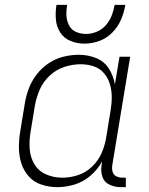

<svg xmlns="http://www.w3.org/2000/svg" viewBox="-20 -764 616 792"><path d="M217 8Q252 8 288 -3Q324 -14 353.5 -39.5Q383 -65 401 -98L399 -82Q395 -57 402.5 -34.5Q410 -12 432 -2Q454 8 478 8H499V-31H485Q471 -31 459.5 -37Q448 -43 444.5 -55.5Q441 -68 443 -82L517 -530H473L454 -416Q448 -451 429 -481Q410 -511 376.5 -524.5Q343 -538 305 -538Q273 -538 241 -530Q209 -522 180.5 -503Q152 -484 131 -456.5Q110 -429 98.5 -398Q87 -367 82 -335L64 -225Q58 -191 58 -157Q58 -123 67.5 -92Q77 -61 98 -37Q119 -13 151 -2.5Q183 8 217 8ZM237 -31Q202 -31 170.5 -44.5Q139 -58 122 -86.5Q105 -115 102.5 -149.5Q100 -184 106 -219L124 -329Q130 -362 144 -394.5Q158 -427 185 -452Q212 -477 245.5 -488Q279 -499 313 -499Q341 -499 366.5 -490.5Q392 -482 409 -462Q426 -442 433.5 -416.5Q441 -391 441 -363Q441 -335 436 -307L418 -197Q413 -165 399.5 -133.5Q386 -102 360 -77Q334 -52 301.5 -41.5Q269 -31 237 -31ZM328 -584Q359 -584 389.5 -595Q420 -606 443.5 -630Q467 -654 479.5 -683.5Q492 -713 497 -744H453Q449 -722 441 -700.5Q433 -679 417 -660.5Q401 -642 379 -633Q357 -624 335 -624Q313 -624 293.5 -632.5Q274 -641 264.5 -660Q255 -679 254 -700.5Q253 -722 257 -744H213Q208 -714 210.5 -684Q213 -654 228.5 -630Q244 -606 271 -595Q298 -584 328 -584Z"/></svg>

Font: Iosevka Sparkle Extralight
Style: Italic
Weight: 200
Italic angle: -9°
Designer: Belleve Invis
Foundry: Belleve Invis
Version: Version 4.5.0; ttfautohint (v1.8.3)